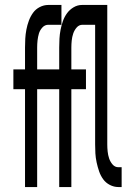

<svg xmlns="http://www.w3.org/2000/svg" viewBox="-20 -755 540 775"><path d="M81 0V-395H34V-475H81V-563Q81 -581 82 -599Q83 -617 86.5 -635.5Q90 -654 96.5 -671.5Q103 -689 113.5 -703.5Q124 -718 140.5 -726.5Q157 -735 175 -735H228V-655H175Q161 -655 151 -644Q141 -633 137 -619.5Q133 -606 131.5 -591.5Q130 -577 130 -563V-475H219V-563Q219 -581 220 -599Q221 -617 224.5 -635Q228 -653 234 -670Q240 -687 250.5 -701.5Q261 -716 277 -725.5Q293 -735 311 -735H413V-172Q413 -158 414.5 -143.5Q416 -129 420.5 -115.5Q425 -102 434.5 -91Q444 -80 458 -80H471V0H458Q440 0 423.5 -8.5Q407 -17 396.5 -31.5Q386 -46 380 -63.5Q374 -81 370 -99.5Q366 -118 365 -136Q364 -154 364 -172V-655H313Q299 -655 289.5 -644Q280 -633 275.5 -619.5Q271 -606 269.5 -591.5Q268 -577 268 -563V-475H327V-395H268V0H219V-395H130V0Z"/></svg>

Font: Iosevka Bendy Medium
Style: Regular
Weight: 500
Monospace: yes
Designer: Belleve Invis
Foundry: Belleve Invis
Version: Version 30.1.2